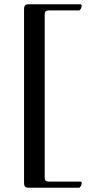

<svg xmlns="http://www.w3.org/2000/svg" viewBox="-20 -713 435 902"><path d="M93 146C93 162 98 169 114 169H351C358 169 364 154 364 146C364 142 359 140 358 140H208C196 140 190 134 190 122V-646C190 -658 196 -664 208 -664H351C358 -664 364 -679 364 -687C364 -691 359 -693 358 -693H114C98 -693 93 -686 93 -670Z"/></svg>

Font: Monomakh Unicode
Style: Regular
Weight: 400
Version: Version 1.2